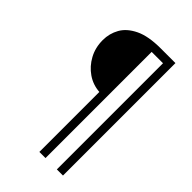

<svg xmlns="http://www.w3.org/2000/svg" viewBox="-223 -741 885 885"><g transform="rotate(45 219.0 -298.5)"><path d="M217 68V-323Q173 -326 137.5 -350.5Q102 -375 80.5 -414.5Q59 -454 59 -503Q59 -546 79.5 -582.5Q100 -619 147.5 -642Q195 -665 275 -665H371V68H331V-624H257V68Z"/></g></svg>

Font: Inconsolata SemiCondensed Light
Style: Regular
Weight: 300
Width: 4
Monospace: yes
Designer: Raph Levien, Cyreal, Brenton Simpson
Foundry: Raph Levien, Cyreal, Google
Version: Version 3.100; ttfautohint (v1.8.4.7-5d5b)